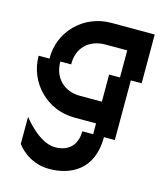

<svg xmlns="http://www.w3.org/2000/svg" viewBox="-107 -577 713 855"><g transform="rotate(15 250.0 -150.0)"><path d="M400 -275H350V-150H250C175 -150 125 -200 125 -275H175C173 -350 223 -400 300 -400H400ZM25 -275C25 -150 125 -50 250 -50H350V0H300C300 50 275 100 200 100C125 100 50 0 50 0V125C50 125 100 200 200 200C300 200 400 150 400 0H450V-275H500V-500H300C173 -500 73 -400 75 -275Z"/></g></svg>

Font: LS-VG5000 Shifted
Style: Regular
Weight: 400
Designer: Justin Bihan, 2021
Foundry: Justin Bihan, 2021
Version: Version 1.000;Glyphs 3.1.2 (3151)